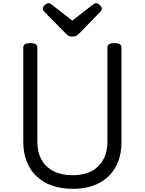

<svg xmlns="http://www.w3.org/2000/svg" viewBox="-20 -1164 906 1203"><path d="M436 19Q363 19 306 -1Q249 -21 209 -59Q169 -97 147.5 -151.5Q126 -206 126 -274V-867Q126 -881 137 -887.5Q148 -894 170 -894Q192 -894 203 -887.5Q214 -881 214 -867V-274Q214 -210 240.5 -163Q267 -116 316.5 -91Q366 -66 436 -66Q504 -66 552 -91Q600 -116 626.5 -163Q653 -210 653 -274V-867Q653 -881 664 -887.5Q675 -894 697 -894Q741 -894 741 -867V-274Q741 -183 704 -117Q667 -51 599 -16Q531 19 436 19ZM583 -1144Q593 -1144 605.5 -1132.5Q618 -1121 618 -1110Q618 -1108 617.5 -1104Q617 -1100 612 -1094L477 -955Q470 -949 461.5 -942Q453 -935 433 -935Q414 -935 405.5 -942Q397 -949 391 -955L254 -1094Q249 -1100 248.5 -1104Q248 -1108 248 -1110Q248 -1121 261 -1132.5Q274 -1144 283 -1144Q290 -1144 295.5 -1140.5Q301 -1137 308 -1132L433 -1035L558 -1132Q566 -1137 571 -1140.5Q576 -1144 583 -1144Z"/></svg>

Font: Playwrite HR Lijeva
Style: Regular
Weight: 400
Designer: Veronika Burian, José Scaglione
Foundry: TypeTogether
Version: Version 1.002